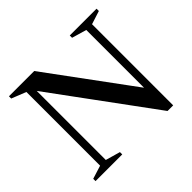

<svg xmlns="http://www.w3.org/2000/svg" viewBox="-161 -881 1085 1085"><g transform="rotate(-45 381.0 -339.0)"><path d="M119 -43.5V-632.5L32 -667V-685H234L634 -141.5L606 -87V-641L518 -666.5V-685H732V-666.5L652 -641V7.5H607L147.5 -618.5L164.5 -635.5V-43.5L252.5 -18.5V0H39V-18.5Z"/></g></svg>

Font: Newsreader 36pt Medium
Style: Regular
Weight: 500
Designer: Hugues Gentile
Foundry: Production Type
Version: Version 1.003